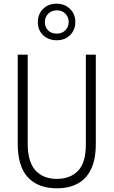

<svg xmlns="http://www.w3.org/2000/svg" viewBox="-20 -1010 615 1040"><path d="M499 -232Q499 -146 473 -93Q447 -40 400 -15Q353 10 288 10Q187 10 131.5 -49Q76 -108 76 -232V-714H130V-233Q130 -133 172 -87Q214 -41 288 -41Q360 -41 402.5 -84.5Q445 -128 445 -228V-714H499ZM287 -792Q243 -792 214 -819Q185 -846 185 -890Q185 -934 213.5 -962Q242 -990 287 -990Q330 -990 359 -962Q388 -934 388 -892Q388 -848 360 -820Q332 -792 287 -792ZM288 -828Q316 -828 334 -846Q352 -864 352 -890Q352 -917 334.5 -935.5Q317 -954 288 -954Q259 -954 241 -935.5Q223 -917 223 -890Q223 -864 240 -846Q257 -828 288 -828Z"/></svg>

Font: Noto Sans Bengali Condensed Light
Style: Regular
Weight: 300
Width: 3
Designer: Jelle Bosma - Monotype Design Team
Foundry: Monotype Imaging Inc.
Version: Version 2.003